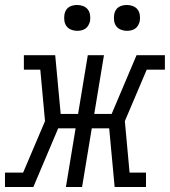

<svg xmlns="http://www.w3.org/2000/svg" viewBox="-54 -752 683 772"><path d="M-34 0V-58H39L127 -265L108 -472H42V-530H168L190 -294H260L299 -530H364L325 -294H395L495 -530H609V-472H536L448 -265L467 -58H533V0H407L385 -236H315L276 0H211L250 -236H180L80 0ZM456 -628Q444 -628 432.5 -632.5Q421 -637 414 -646Q407 -655 405 -667.5Q403 -680 405 -693Q406 -701 410.5 -709.5Q415 -718 422.5 -723Q430 -728 439 -730Q448 -732 456 -732Q469 -732 480.5 -727.5Q492 -723 499 -714Q506 -705 508 -692.5Q510 -680 508 -667Q506 -659 501.5 -650.5Q497 -642 489.5 -637Q482 -632 473.5 -630Q465 -628 456 -628ZM256 -628Q244 -628 232.5 -632.5Q221 -637 214 -646Q207 -655 205 -667.5Q203 -680 205 -693Q206 -701 210.5 -709.5Q215 -718 222.5 -723Q230 -728 239 -730Q248 -732 256 -732Q269 -732 280.5 -727.5Q292 -723 299 -714Q306 -705 308 -692.5Q310 -680 308 -667Q306 -659 301.5 -650.5Q297 -642 289.5 -637Q282 -632 273.5 -630Q265 -628 256 -628Z"/></svg>

Font: Iosevka Curly Slab LtEx
Style: Italic
Weight: 300
Width: 7
Italic angle: -9°
Monospace: yes
Designer: Belleve Invis
Foundry: Belleve Invis
Version: Version 11.1.0; ttfautohint (v1.8.3)